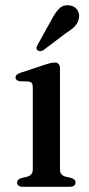

<svg xmlns="http://www.w3.org/2000/svg" viewBox="-20 -715 341 735"><path d="M209.5 -455V-68.5Q209.5 -55.5 214.8 -48.8Q220 -42 230 -39L252 -34Q260.5 -31.5 264.8 -27.2Q269 -23 269 -16Q269 -8.5 263.2 -4.2Q257.5 0 247 0H67Q57 0 51.2 -4.2Q45.5 -8.5 45.5 -16Q45.5 -22.5 49.8 -26.8Q54 -31 62 -33.5L85.5 -39Q95.5 -42.5 100.5 -48.8Q105.5 -55 105.5 -68.5V-381Q105.5 -392 101.8 -396.8Q98 -401.5 89.5 -403L55.5 -404Q47.5 -405.5 43.5 -409Q39.5 -412.5 39.5 -418Q39.5 -424.5 44.2 -428.8Q49 -433 59 -436.5L151 -467Q164.5 -471.5 173 -473.5Q181.5 -475.5 189.5 -475.5Q199 -475.5 204.2 -470Q209.5 -464.5 209.5 -455ZM177 -639Q191 -666.5 206.5 -682Q222 -697.5 245 -694.5Q265 -692.5 275 -678.2Q285 -664 282.5 -648Q280.5 -630 268 -616.2Q255.5 -602.5 233.5 -589L145.5 -522.5Q140 -519.5 133.8 -519.2Q127.5 -519 123.5 -523Q118.5 -527 119.8 -532.5Q121 -538 124 -543.5Z"/></svg>

Font: Fraunces Wonky
Style: Regular
Weight: 400
Version: Version 1.000;[b76b70a41]